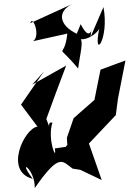

<svg xmlns="http://www.w3.org/2000/svg" viewBox="-20 -856 659 978"><path d="M259 -100C272 -27 219 -145 247 -231C204 -244 262 -134 216 -250C249 -342 283 -432 317 -522L144 -425L204 -492L87 -323L171 -211C104 -203 -1 18 147 55C62 -56 160 4 157 102C283 -79 296 -36 350 3L389 9L498 61L433 -125L574 -274L570 -271L581 -354L619 -548L492 -501L461 -347L355 -254L321 -155C322 -46 355 -167 315 -108ZM371 -684C279 -728 271 -799 349 -836L134 -738C146 -783 189 -672 148 -646L323 -685C307 -536 253 -656 378 -507C394 -627 418 -667 354 -676C400 -622 483 -692 486 -712C451 -544 538 -654 507 -820L441 -667C453 -789 455 -606 391 -733Z"/></svg>

Font: Asimov Silicon
Style: Regular
Weight: 400
Designer: Google
Version: Version 2.000980; 2014